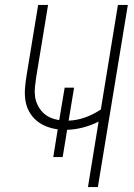

<svg xmlns="http://www.w3.org/2000/svg" viewBox="-20 -755 540 775"><path d="M335 0 378 -264Q348 -249 315.5 -240.5Q283 -232 251 -231L233 -121H195L213 -233Q189 -236 166.5 -245Q144 -254 126.5 -269Q109 -284 97.5 -305Q86 -326 82.5 -350Q79 -374 81 -399Q83 -424 87 -449L134 -735H174L126 -443Q123 -424 121 -404Q119 -384 121.5 -365.5Q124 -347 132.5 -330Q141 -313 153.5 -300.5Q166 -288 183 -280.5Q200 -273 219 -270L241 -401H279L257 -268Q290 -269 323.5 -281Q357 -293 387 -313L456 -735H496L375 0Z"/></svg>

Font: Iosevka Extralight Oblique
Style: Regular
Weight: 200
Italic angle: -9°
Monospace: yes
Designer: Belleve Invis
Foundry: Belleve Invis
Version: Version 32.5.0; ttfautohint (v1.8.4)